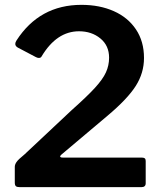

<svg xmlns="http://www.w3.org/2000/svg" viewBox="-20 -772 668 792"><path d="M276 -318Q339 -374 371.5 -409.5Q404 -445 417 -473.5Q430 -502 430 -534Q430 -584 394 -613.5Q358 -643 306 -643Q214 -643 152 -540Q149 -533 140 -533Q134 -533 127 -537L53 -576Q43 -582 43 -591Q43 -597 48 -605Q143 -752 316 -752Q391 -752 449.5 -726Q508 -700 541 -650.5Q574 -601 574 -533Q574 -471 540 -417.5Q506 -364 424 -295L233 -134Q228 -129 228 -127Q228 -122 239 -122H564Q573 -122 577 -119Q581 -116 581 -108V-16Q581 0 563 0H62Q50 0 45.5 -4Q41 -8 41 -19V-84Q41 -93 48 -103.5Q55 -114 81 -135Z"/></svg>

Font: n
Style: Regular
Weight: 600
Designer: Pablo Impallari, Rodrigo Fuenzalida
Foundry: Impallari Type
Version: Version 1.002; ttfautohint (v1.5)